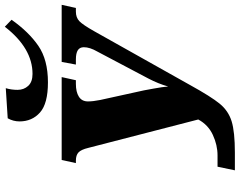

<svg xmlns="http://www.w3.org/2000/svg" viewBox="-119 -871 995 797"><g transform="rotate(-90 378.5 -472.5)"><path d="M85 -67H132Q175 -67 217 -86.5Q259 -106 281 -147L163 -604Q156 -633 144.5 -644Q133 -655 110 -655H100L113 -714H457L444 -655H429Q395 -655 375.5 -642.5Q356 -630 356 -605Q356 -584 362 -554L402 -372Q403 -366 409.5 -331Q416 -296 418 -272Q429 -312 451 -354L563 -566Q581 -597 581 -622Q581 -639 568.5 -647Q556 -655 530 -655H509L520 -714H757L744 -655H729Q704 -655 689 -640.5Q674 -626 648 -580L424 -181Q376 -94 346.5 -58Q317 -22 273.5 -8.5Q230 5 143 5H70ZM273 -889Q273 -915 286 -938L411 -946Q404 -923 404 -897Q404 -871 420.5 -853Q437 -835 470 -835Q577 -835 666 -950L695 -922Q645 -851 587 -811Q529 -771 435 -771Q347 -771 310 -804Q273 -837 273 -889Z"/></g></svg>

Font: Noto Serif NarrowBlack
Style: Italic
Weight: 900
Width: 4
Italic angle: -12°
Designer: Monotype Design Team
Foundry: Monotype Imaging Inc.
Version: Version 1.001